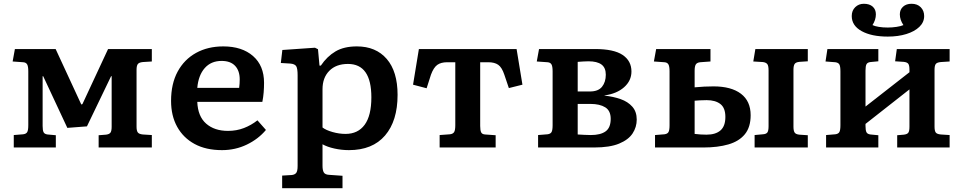

<svg xmlns="http://www.w3.org/2000/svg" viewBox="-20 -782 5102 1018"><path d="M53 0V-66L103 -70Q119 -72 124.5 -82Q130 -92 130 -118V-404Q130 -430 124 -440.5Q118 -451 103 -452L47 -456L59 -522H275L411 -228L417 -230L553 -522H785V-456L737 -453Q717 -451 710.5 -442Q704 -433 704 -412V-110Q704 -89 710.5 -80Q717 -71 737 -69L785 -66V0H503V-65L542 -68Q559 -70 565.5 -78.5Q572 -87 572 -110V-378H569L441 -112L337 -104L209 -378H206V-114Q206 -91 211 -81Q216 -71 232 -69L276 -65V0Z M1157 14Q1072 14 1012 -18.5Q952 -51 919.5 -109.5Q887 -168 887 -247Q887 -338 922 -402.5Q957 -467 1019.5 -501.5Q1082 -536 1164 -536Q1263 -536 1321.5 -485Q1380 -434 1380 -343Q1380 -318 1378 -292.5Q1376 -267 1371 -242H1026Q1029 -165 1073 -126.5Q1117 -88 1189 -88Q1234 -88 1273 -103Q1312 -118 1345 -144L1390 -93Q1350 -45 1289 -15.5Q1228 14 1157 14ZM1026 -316H1248Q1251 -338 1251 -361Q1251 -407 1226.5 -433Q1202 -459 1155 -459Q1099 -459 1065.5 -421Q1032 -383 1026 -316Z M1476 216V149L1526 146Q1541 145 1549.5 136Q1558 127 1558 98V-383Q1558 -419 1550.5 -431Q1543 -443 1519 -445L1469 -448L1477 -517L1650 -529L1666 -521L1674 -434H1681Q1714 -483 1759 -509.5Q1804 -536 1872 -536Q1973 -536 2030.5 -469.5Q2088 -403 2088 -279Q2088 -141 2021.5 -63.5Q1955 14 1830 14Q1791 14 1753 5.5Q1715 -3 1690 -17V97Q1690 121 1697 132.5Q1704 144 1725 145L1796 150V216ZM1812 -72Q1878 -72 1913.5 -120.5Q1949 -169 1949 -266Q1949 -443 1825 -443Q1762 -443 1726 -406.5Q1690 -370 1690 -309V-106Q1708 -92 1743 -82Q1778 -72 1812 -72Z M2311 0V-66L2366 -70Q2382 -72 2388 -82Q2394 -92 2394 -118V-452H2351Q2318 -452 2298.5 -438Q2279 -424 2265 -386L2242 -314L2170 -333L2201 -522H2719L2750 -333L2678 -315L2654 -386Q2641 -425 2621.5 -438.5Q2602 -452 2569 -452H2526V-114Q2526 -91 2531 -80.5Q2536 -70 2552 -69L2608 -65V0Z M2833 0V-66L2883 -70Q2899 -72 2904.5 -82Q2910 -92 2910 -118V-404Q2910 -430 2904 -440.5Q2898 -451 2883 -452L2826 -456L2838 -522H3135Q3235 -522 3281.5 -490.5Q3328 -459 3328 -403Q3328 -354 3289 -319.5Q3250 -285 3185 -276V-275Q3232 -270 3270.5 -256.5Q3309 -243 3332.5 -216.5Q3356 -190 3356 -148Q3356 -108 3334 -74.5Q3312 -41 3262.5 -20.5Q3213 0 3130 0ZM3043 -297H3108Q3152 -297 3172 -322Q3192 -347 3192 -386Q3192 -423 3169 -440Q3146 -457 3100 -457Q3089 -457 3072.5 -456Q3056 -455 3043 -454ZM3113 -66Q3164 -66 3191 -85.5Q3218 -105 3218 -152Q3218 -195 3189 -213Q3160 -231 3111 -231H3043V-69Q3059 -68 3079 -67Q3099 -66 3113 -66Z M3453 0V-66L3503 -70Q3519 -72 3524.5 -82Q3530 -92 3530 -118V-404Q3530 -430 3524 -440.5Q3518 -451 3503 -452L3447 -456L3459 -522H3747V-456L3692 -452Q3675 -450 3669 -440Q3663 -430 3663 -407V-319Q3715 -324 3763 -324Q3857 -324 3908.5 -285Q3960 -246 3960 -171Q3960 -108 3929.5 -70.5Q3899 -33 3842.5 -16.5Q3786 0 3710 0ZM3981 0V-66L4025 -70Q4042 -71 4048.5 -79.5Q4055 -88 4055 -113V-409Q4055 -434 4048 -442.5Q4041 -451 4025 -453L3974 -456L3985 -522H4263V-457L4218 -454Q4199 -452 4193 -442.5Q4187 -433 4187 -412V-110Q4187 -89 4193 -79.5Q4199 -70 4218 -68L4263 -65V0ZM3726 -68Q3774 -68 3800 -90.5Q3826 -113 3826 -162Q3826 -210 3799.5 -230.5Q3773 -251 3727 -251Q3705 -251 3690.5 -250Q3676 -249 3663 -248V-72Q3679 -70 3694.5 -69Q3710 -68 3726 -68Z M4360 0V-66L4409 -70Q4425 -72 4430.5 -82Q4436 -92 4436 -118V-404Q4436 -430 4430.5 -440Q4425 -450 4409 -452L4357 -456L4367 -522H4637V-457L4595 -453Q4579 -451 4574 -441Q4569 -431 4569 -408V-217L4802 -399V-412Q4802 -435 4796 -443.5Q4790 -452 4772 -454L4726 -457L4735 -522H5015V-456L4968 -453Q4947 -451 4941 -442Q4935 -433 4935 -412V-110Q4935 -89 4941 -80Q4947 -71 4968 -69L5015 -66V0H4737V-65L4772 -68Q4790 -70 4796 -78.5Q4802 -87 4802 -110V-308L4569 -125V-114Q4569 -91 4574 -81Q4579 -71 4595 -69L4637 -65V0ZM4687 -588Q4601 -588 4548.5 -617Q4496 -646 4496 -697Q4496 -726 4514.5 -744Q4533 -762 4560 -762Q4590 -762 4607 -747Q4624 -732 4624 -706Q4624 -677 4606 -649Q4618 -643 4639.5 -639.5Q4661 -636 4687 -636Q4710 -636 4733.5 -639.5Q4757 -643 4770 -649Q4751 -677 4751 -706Q4751 -731 4768 -746.5Q4785 -762 4813 -762Q4844 -762 4862 -743.5Q4880 -725 4880 -697Q4880 -664 4854.5 -639.5Q4829 -615 4785.5 -601.5Q4742 -588 4687 -588Z"/></svg>

Font: Literata 7pt SemiBold
Style: Regular
Weight: 600
Designer: Latin by Veronika Burian and Jose Scaglione. Greek by Irene Vlachou. Cyrillic by Vera Evstafieva.
Foundry: TypeTogether
Version: Version 3.002